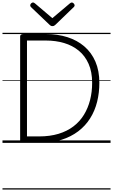

<svg xmlns="http://www.w3.org/2000/svg" viewBox="-20 -1149 909 1544"><path d="M169 0Q142 0 142 -19V-856Q142 -866 149 -870.5Q156 -875 170 -875H350Q444 -875 522.5 -850Q601 -825 658.5 -775.5Q716 -726 747.5 -653Q779 -580 779 -483Q779 -403 761 -330.5Q743 -258 705 -197.5Q667 -137 609 -93Q551 -49 473 -24.5Q395 0 295 0ZM197 -52H294Q382 -52 451 -73Q520 -94 571 -133Q622 -172 655 -226Q688 -280 704.5 -345Q721 -410 721 -483Q721 -571 692.5 -635.5Q664 -700 613.5 -741.5Q563 -783 495.5 -803Q428 -823 350 -823H197ZM557 -1129Q565 -1129 572.5 -1121.5Q580 -1114 580 -1105Q580 -1103 579 -1100Q578 -1097 574 -1093L427 -951Q421 -946 416 -942.5Q411 -939 401 -939Q393 -939 387.5 -942.5Q382 -946 377 -951L228 -1093Q225 -1097 224 -1100.5Q223 -1104 223 -1106Q223 -1115 230.5 -1122Q238 -1129 245 -1129Q250 -1129 254 -1126.5Q258 -1124 262 -1121L401 -1003L541 -1121Q545 -1124 549 -1126.5Q553 -1129 557 -1129ZM0 365H869V375H0ZM0 -20H869V0H0ZM0 -505H869V-500H0ZM0 -885H869V-875H0Z"/></svg>

Font: Playwrite GB J Guides
Style: Regular
Weight: 400
Designer: Veronika Burian, José Scaglione
Foundry: TypeTogether
Version: Version 1.003